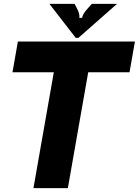

<svg xmlns="http://www.w3.org/2000/svg" viewBox="-20 -979 722 999"><path d="M333 0H154L260 -603H45L73 -763H682L654 -603H439ZM374 -782 237 -959H368L379 -938Q396 -907 393 -886H407Q410 -907 439 -938L458 -959H589L388 -782Z"/></svg>

Font: Open Sauce Sans Black Italic
Style: Regular
Weight: 900
Italic angle: -10°
Designer: Alfredo Marco Pradil
Foundry: Creative Sauce Fz LLC
Version: Version 1.477